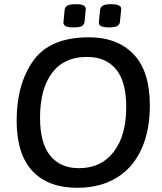

<svg xmlns="http://www.w3.org/2000/svg" viewBox="-20 -884 771 911"><path d="M59 -312Q59 -485 138 -596Q217 -707 402 -707Q537 -707 614 -626.5Q691 -546 691 -384Q691 -263 650.5 -175Q610 -87 532.5 -40Q455 7 347 7Q208 7 133.5 -73Q59 -153 59 -312ZM579 -376Q579 -497 530.5 -555.5Q482 -614 392 -614Q284 -614 227 -538Q170 -462 170 -326Q170 -204 218.5 -145Q267 -86 355 -86Q460 -86 519.5 -163.5Q579 -241 579 -376ZM281 -779 287 -839Q288 -849 298 -856.5Q308 -864 340 -864Q371 -864 379.5 -856.5Q388 -849 387 -839L381 -779Q379 -769 370.5 -761.5Q362 -754 329 -754Q297 -754 288.5 -761.5Q280 -769 281 -779ZM449 -779 455 -839Q457 -849 466 -856.5Q475 -864 508 -864Q558 -864 555 -839L549 -779Q548 -769 538 -761.5Q528 -754 496 -754Q446 -754 449 -779Z"/></svg>

Font: Asap-MediumItalic
Style: Italic
Weight: 500
Italic angle: -6°
Designer: Pablo Cosgaya
Foundry: Omnibus-Type
Version: Version 2.000; ttfautohint (v1.8)